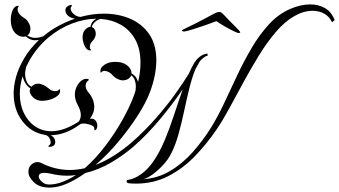

<svg xmlns="http://www.w3.org/2000/svg" viewBox="-20 -801 1540 872"><path d="M205 51Q159 51 134 27Q109 3 109 -21Q109 -41 122 -53Q135 -65 150 -65Q158 -65 165 -62Q198 -45 231 -37Q264 -29 297 -29Q330 -29 365 -37Q415 -81 458.5 -138.5Q502 -196 535 -254.5Q568 -313 585 -359Q588 -367 591 -375Q594 -383 596 -391V-395Q596 -398 596.5 -401.5Q597 -405 597 -409Q597 -422 592.5 -436Q588 -450 576 -459Q572 -448 561 -442Q550 -436 538 -436Q530 -436 522 -439Q508 -444 500 -451Q492 -458 486 -465Q481 -470 472 -474.5Q463 -479 455 -479Q444 -479 438 -470Q436 -473 436 -479Q436 -492 447.5 -501.5Q459 -511 466 -513Q474 -517 484 -518.5Q494 -520 504 -520Q512 -520 520 -519Q528 -518 534 -516Q554 -510 566 -496Q578 -482 577 -468Q587 -462 594 -454.5Q601 -447 605 -435Q605 -434 607 -428Q613 -452 615.5 -474Q618 -496 618 -516Q618 -580 593.5 -623Q569 -666 528 -689Q487 -712 437 -715Q424 -712 412 -702Q399 -690 397 -678Q406 -675 410.5 -666.5Q415 -658 415 -648Q415 -642 414 -639Q411 -629 406.5 -622.5Q402 -616 397 -611Q388 -602 388 -588Q388 -578 395 -574Q393 -572 389 -572Q374 -572 364.5 -592.5Q355 -613 355 -632Q355 -654 367 -666.5Q379 -679 391 -679Q393 -695 404 -706Q407 -709 410.5 -711.5Q414 -714 418 -716Q365 -716 308 -694.5Q251 -673 201 -631.5Q151 -590 115 -529Q111 -521 106.5 -512.5Q102 -504 98 -496Q100 -496 98 -493Q97 -487 95.5 -480.5Q94 -474 94 -467Q94 -449 100.5 -432Q107 -415 123 -407Q135 -421 154 -421Q157 -421 160 -420.5Q163 -420 166 -419Q180 -415 188 -409Q196 -403 203 -398Q214 -387 231 -387Q245 -387 250 -397Q253 -394 253 -388Q253 -375 239.5 -364.5Q226 -354 207 -348.5Q188 -343 172 -343Q146 -343 130 -359Q114 -375 115 -391L118 -400Q105 -407 95.5 -423Q86 -439 83 -455Q76 -434 73 -413.5Q70 -393 70 -374Q70 -326 88.5 -287.5Q107 -249 139.5 -227Q172 -205 214 -205Q242 -205 273 -216Q304 -227 338 -249Q342 -255 344.5 -262.5Q347 -270 347 -279Q347 -289 343.5 -300.5Q340 -312 332 -326Q320 -349 320 -371Q320 -388 326 -402.5Q332 -417 342 -428Q350 -436 357.5 -439.5Q365 -443 372 -443Q382 -443 384 -438Q369 -428 369 -411Q369 -397 381 -382Q395 -366 401.5 -349Q408 -332 408 -316Q408 -300 402.5 -286.5Q397 -273 388 -262H393Q409 -262 415.5 -251.5Q422 -241 422 -230Q422 -220 417 -213Q413 -209 412 -209Q408 -209 408 -219Q408 -228 391 -234Q374 -240 359 -240Q352 -240 346 -238Q311 -212 277 -199.5Q243 -187 211 -187Q231 -175 231 -157Q231 -144 222.5 -139Q214 -134 207 -134Q202 -134 200 -136Q198 -138 204 -142Q210 -145 210 -155Q210 -165 203 -176Q196 -187 184 -188Q184 -188 183.5 -188Q183 -188 182 -189Q121 -199 81.5 -251Q42 -303 42 -376Q42 -412 53 -452Q64 -492 88 -533Q102 -558 120 -579.5Q138 -601 157 -620Q152 -619 146.5 -618.5Q141 -618 136 -618Q114 -620 97 -636Q94 -635 91 -634.5Q88 -634 85 -634Q72 -634 58.5 -643Q45 -652 37 -669Q29 -687 29 -712Q29 -730 34.5 -747Q40 -764 50 -771Q57 -775 61 -774.5Q65 -774 66 -773Q60 -767 60 -759Q60 -749 66.5 -740Q73 -731 80 -726Q88 -721 96.5 -714.5Q105 -708 112 -694Q118 -684 118 -671Q118 -662 115 -653.5Q112 -645 104 -640Q110 -636 119.5 -632.5Q129 -629 139 -629Q149 -629 158.5 -631Q168 -633 176 -636Q208 -663 245 -683Q282 -703 320 -716Q314 -717 308.5 -719Q303 -721 298 -723Q277 -736 277 -754Q277 -769 293 -776Q301 -780 305 -777.5Q309 -775 304 -771Q301 -768 301 -763Q301 -749 314 -738Q326 -726 345 -724Q399 -739 453 -739Q517 -739 571 -716Q625 -693 657.5 -646Q690 -599 690 -527Q690 -496 683 -459Q676 -422 660 -380Q643 -335 606 -277Q569 -219 519.5 -159.5Q470 -100 414 -52Q458 -69 500 -96Q542 -123 579 -155Q638 -207 687.5 -263.5Q737 -320 775 -373Q813 -426 838 -467Q849 -492 859.5 -510.5Q870 -529 882 -539Q893 -549 903.5 -553Q914 -557 922 -558L923 -548Q915 -547 907.5 -541Q900 -535 894 -530Q892 -527 889 -524Q886 -521 884 -516Q880 -510 876.5 -503Q873 -496 868 -488Q853 -452 840.5 -402Q828 -352 816.5 -297.5Q805 -243 791 -192.5Q777 -142 758 -105Q745 -78 721 -52Q697 -26 672 -8Q647 10 630 13Q696 9 752.5 -24.5Q809 -58 856 -111Q903 -164 940 -224Q969 -271 997.5 -331.5Q1026 -392 1056.5 -457Q1087 -522 1122.5 -582.5Q1158 -643 1201 -690Q1244 -737 1297 -760Q1345 -781 1389 -781Q1426 -781 1455.5 -764.5Q1485 -748 1500 -710L1488 -700Q1476 -726 1452.5 -739Q1429 -752 1400 -752Q1359 -752 1317 -728Q1273 -703 1233 -656Q1193 -609 1156.5 -550Q1120 -491 1086.5 -429Q1053 -367 1022 -310Q991 -253 963 -212Q921 -150 867 -93.5Q813 -37 746 -2Q679 33 596 33Q588 33 579.5 32.5Q571 32 563 31Q555 29 555 23Q555 17 562 16Q592 11 621 -10Q650 -31 673 -63Q703 -105 727 -162Q751 -219 771 -280.5Q791 -342 810 -396Q767 -332 708 -261Q649 -190 586 -135Q541 -96 485 -63Q429 -30 367 -15Q325 15 284 33Q243 51 205 51ZM203 37Q233 37 264 25Q295 13 325 -6Q306 -3 285 -3Q248 -3 212 -12Q203 -14 195.5 -15Q188 -16 182 -16Q156 -16 156 0Q156 12 170 24.5Q184 37 203 37ZM1063 -651Q1059 -651 1040.5 -660Q1022 -669 1000 -681.5Q978 -694 963 -705Q940 -696 909.5 -685.5Q879 -675 853 -667Q827 -659 818 -658Q813 -657 809 -659.5Q805 -662 806 -663Q807 -665 825 -673.5Q843 -682 865 -693Q887 -704 900 -711Q923 -723 943 -734Q963 -745 970 -746Q976 -747 981 -746Q986 -745 997.5 -733Q1009 -721 1022 -707Q1028 -701 1040 -689Q1052 -677 1062 -666.5Q1072 -656 1071 -654Q1070 -651 1063 -651Z"/></svg>

Font: Fleur De Leah
Style: Regular
Weight: 400
Designer: Robert E. Leuschke
Foundry: Robert E. Leuschke
Version: Version 1.010; ttfautohint (v1.8.3)